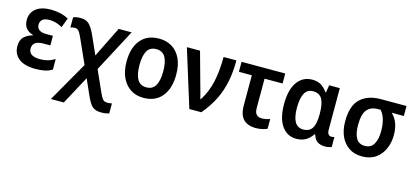

<svg xmlns="http://www.w3.org/2000/svg" viewBox="-65 -1038 3792 1763"><g transform="rotate(15 1831.5 -156.5)"><path d="M250 10Q141 10 88 -34Q35 -78 35 -149Q35 -209 67.5 -239.5Q100 -270 146 -281V-286Q56 -311 56 -405Q56 -472 105.5 -512.5Q155 -553 249 -553Q294 -553 337.5 -543Q381 -533 416 -513L382 -423Q322 -458 260 -458Q214 -458 193 -440Q172 -422 172 -391Q172 -358 195.5 -341.5Q219 -325 263 -325H326V-234H263Q209 -234 183.5 -215.5Q158 -197 158 -160Q158 -123 186 -105Q214 -87 265 -87Q306 -87 339 -96Q372 -105 406 -126V-26Q375 -6 336 2Q297 10 250 10Z M458 240 676 -141 570 -378Q553 -416 539.5 -432Q526 -448 503 -448Q494 -448 483 -446.5Q472 -445 461 -441V-538Q475 -543 490.5 -546Q506 -549 529 -549Q582 -549 610.5 -522Q639 -495 667 -435L749 -252L893 -543H1016L801 -137L894 71Q911 108 925 123.5Q939 139 968 139Q988 139 1010 134V230Q995 234 977.5 237Q960 240 936 240Q896 240 871 227.5Q846 215 828 187.5Q810 160 790 115L726 -29L581 240Z M1512 -272Q1512 -143 1450.5 -66.5Q1389 10 1274 10Q1203 10 1150.5 -24.5Q1098 -59 1069 -122.5Q1040 -186 1040 -272Q1040 -404 1101.5 -478.5Q1163 -553 1277 -553Q1347 -553 1400 -520.5Q1453 -488 1482.5 -425.5Q1512 -363 1512 -272ZM1163 -272Q1163 -183 1190 -136.5Q1217 -90 1276 -90Q1335 -90 1362 -136.5Q1389 -183 1389 -272Q1389 -361 1362 -407Q1335 -453 1276 -453Q1216 -453 1189.5 -407Q1163 -361 1163 -272Z M1710 0 1541 -543H1666L1751 -236Q1759 -207 1769 -171.5Q1779 -136 1784 -114H1788Q1843 -199 1866.5 -303Q1890 -407 1890 -543H2012Q2012 -436 1994 -344Q1976 -252 1935 -167.5Q1894 -83 1824 0Z M2344 11Q2296 11 2260 -5.5Q2224 -22 2204 -60Q2184 -98 2184 -164V-448H2061V-543H2476V-448H2305V-168Q2305 -127 2323 -108Q2341 -89 2372 -89Q2392 -89 2412 -93Q2432 -97 2451 -103V-11Q2433 -2 2404 4.5Q2375 11 2344 11Z M2728 10Q2640 10 2589 -63Q2538 -136 2538 -269Q2538 -407 2590.5 -480Q2643 -553 2733 -553Q2785 -553 2819 -530.5Q2853 -508 2877 -472H2882L2894 -543H2995V-152Q2995 -119 3006 -105.5Q3017 -92 3034 -92Q3042 -92 3050 -93.5Q3058 -95 3063 -97V-2Q3056 2 3037.5 6Q3019 10 3004 10Q2958 10 2929.5 -8.5Q2901 -27 2887 -73H2879Q2857 -36 2819 -13Q2781 10 2728 10ZM2767 -89Q2826 -89 2852 -130.5Q2878 -172 2878 -261V-270Q2878 -361 2853 -406.5Q2828 -452 2765 -452Q2712 -452 2686.5 -405Q2661 -358 2661 -268Q2661 -89 2767 -89Z M3352 10Q3280 10 3228.5 -24Q3177 -58 3149 -119Q3121 -180 3121 -262Q3121 -411 3191.5 -477Q3262 -543 3386 -543H3629V-448H3514Q3552 -411 3569 -363Q3586 -315 3586 -253Q3586 -184 3560 -124Q3534 -64 3482 -27Q3430 10 3352 10ZM3353 -90Q3411 -90 3437.5 -136.5Q3464 -183 3464 -259Q3464 -317 3451 -366Q3438 -415 3408 -448H3384Q3315 -448 3279.5 -405Q3244 -362 3244 -260Q3244 -180 3269.5 -135Q3295 -90 3353 -90Z"/></g></svg>

Font: Noto Sans SemiCondensed SemiBold
Style: Regular
Weight: 600
Width: 4
Designer: Monotype Design Team
Foundry: Monotype Imaging Inc.
Version: Version 2.013; ttfautohint (v1.8.4.7-5d5b)